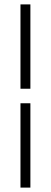

<svg xmlns="http://www.w3.org/2000/svg" viewBox="-20 -766 231 872"><path d="M73 -297H118V86H73ZM73 -746H118V-363H73Z"/></svg>

Font: Zen Old Mincho SemiBold
Style: Regular
Weight: 600
Version: Version 1.500